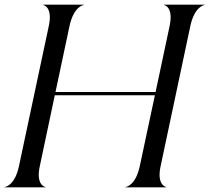

<svg xmlns="http://www.w3.org/2000/svg" viewBox="-32 -800 894 820"><path d="M176.5 -689.5 49 -90.5C32 -10.5 -6.5 -1.5 -12 -1.5V0H162V-1.5C159.5 -1.5 120.5 -10.5 138 -90.5L202 -393H629.5L565 -90.5C548 -10.5 509.5 -1.5 504 -1.5V0H678V-1.5C675.5 -1.5 636.5 -10.5 654 -90.5L781 -689.5C798.5 -769.5 837 -778.5 842 -778.5V-780H668.5V-778.5C671 -778.5 709.5 -769.5 692.5 -689.5L632.5 -407H205L265 -689.5C282.5 -769.5 321 -778.5 326 -778.5V-780H152.5V-778.5C155 -778.5 193.5 -769.5 176.5 -689.5Z"/></svg>

Font: Beautique Display Italic
Style: Regular
Weight: 400
Italic angle: -12°
Designer: Nhat-Quang Ngo
Version: Version 1.100;Glyphs 3.2.3 (3260)